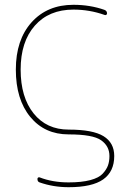

<svg xmlns="http://www.w3.org/2000/svg" viewBox="-20 -550 527 800"><path d="M266 10Q166 10 106 -63Q46 -136 46 -260Q46 -384 111.5 -457Q177 -530 286 -530Q355 -530 415 -509Q426 -505 426 -494Q426 -490 422.5 -488Q419 -486 415 -488Q353 -510 286 -510Q184 -510 125 -443Q66 -376 66 -260Q66 -145 120 -77.5Q174 -10 266 -10Q367 -10 411.5 17.5Q456 45 456 100Q456 165 410 197.5Q364 230 266 230Q202 230 145 210Q136 207 136 196Q136 192 138.5 190Q141 188 145 189Q199 210 266 210Q320 210 356 200.5Q392 191 408 173.5Q424 156 430 139Q436 122 436 100Q436 59 401.5 34.5Q367 10 266 10Z"/></svg>

Font: Rounded Mplus 1c Thin
Style: Regular
Weight: 250
Version: Version 1.059.20150529